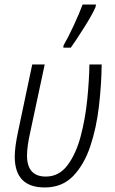

<svg xmlns="http://www.w3.org/2000/svg" viewBox="-20 -816 507 846"><path d="M177 10Q254 10 302.5 -40.5Q351 -91 378 -172Q405 -253 416 -348Q427 -443 428 -532H374Q373 -463 364.5 -378Q356 -293 335.5 -215.5Q315 -138 277.5 -88Q240 -38 182 -38Q99 -38 99 -131Q99 -171 114 -237L177 -532H122L60 -238Q45 -168 45 -126Q45 10 177 10ZM259 -606H292Q315 -638 351.5 -696Q388 -754 401 -785L403 -796H344Q330 -758 305 -704Q280 -650 260 -616Z"/></svg>

Font: Noto Sans Display SemiCondensed Light
Style: Italic
Weight: 300
Width: 4
Italic angle: -12°
Designer: Monotype Design Team
Foundry: Monotype Imaging Inc.
Version: Version 1.900